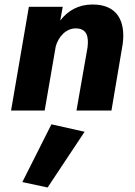

<svg xmlns="http://www.w3.org/2000/svg" viewBox="-20 -490 597 851"><path d="M368 -280 319 0H474L524 -296C537 -397 499 -471 389 -470C327 -470 280 -442 247 -399L258 -460H108L29 0H178L227 -284C238 -325 272 -367 321 -364C368 -361 373 -323 368 -280ZM208 61 79 317 191 341 355 94Z"/></svg>

Font: Jost*
Style: Bold Italic
Weight: 700
Italic angle: -10°
Version: Version 3.7